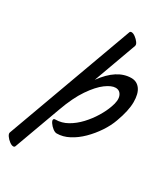

<svg xmlns="http://www.w3.org/2000/svg" viewBox="-334 -827 1031 1178"><g transform="rotate(30 181.5 -238.0)"><path d="M102 -25Q146 -25 186.5 -48Q227 -71 261.5 -108Q296 -145 321.5 -187Q347 -229 360 -266Q380 -319 368 -349Q356 -379 325 -379Q296 -379 255.5 -349Q215 -319 171.5 -255.5Q128 -192 91 -89L-29 240Q-32 247 -41 247Q-52 247 -67.5 235.5Q-83 224 -93.5 209Q-104 194 -101 184L227 -716Q230 -723 239 -723Q251 -723 266.5 -711.5Q282 -700 292.5 -685.5Q303 -671 299 -660L189 -357Q277 -479 379 -479Q418 -479 441 -448Q464 -417 464 -357Q464 -297 432 -210Q416 -165 386 -120Q356 -75 318 -37.5Q280 0 237 22.5Q194 45 151 45Q138 45 122.5 33Q107 21 96.5 5.5Q86 -10 89 -18Q91 -25 102 -25Z"/></g></svg>

Font: Story Script
Style: Regular
Weight: 400
Designer: Lana Roulhac, Ben Buysse
Version: Version 1.000; ttfautohint (v1.8.4.7-5d5b)